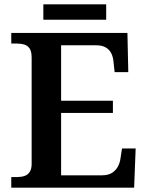

<svg xmlns="http://www.w3.org/2000/svg" viewBox="-20 -866 682 886"><path d="M32 0V-49H59Q78 -49 93 -54Q108 -59 117 -72.5Q126 -86 126 -109V-600Q126 -629 116.5 -642.5Q107 -656 92 -660.5Q77 -665 58 -665H32V-714H568L572 -533H509L504 -579Q502 -603 493.5 -620Q485 -637 468 -647Q451 -657 424 -657H262V-401H501V-345H262V-57H450Q478 -57 495.5 -67.5Q513 -78 523 -95.5Q533 -113 536 -135L543 -181H606L599 0ZM180 -775V-846H470V-775Z"/></svg>

Font: Noto Serif Hebrew SemiBold
Style: Regular
Weight: 600
Version: Version 2.003